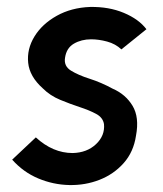

<svg xmlns="http://www.w3.org/2000/svg" viewBox="-20 -525 469 552"><path d="M15 -66 83 -130Q132 -85 189 -85Q230 -86 256 -110.5Q282 -135 279 -168Q276 -187 256.5 -197.5Q237 -208 209.5 -217Q182 -226 153 -238Q124 -250 103 -271Q65 -305 61 -344.5Q57 -384 79 -420Q101 -456 143 -479.5Q185 -503 239 -505Q293 -506 336 -488Q379 -470 401 -441L329 -383Q312 -399 288 -405.5Q264 -412 242 -412Q214 -412 192.5 -399.5Q171 -387 167 -359Q163 -335 184 -322Q205 -309 238 -298.5Q271 -288 304 -270Q341 -254 361 -221Q381 -188 371 -135Q364 -88 335.5 -56Q307 -24 266 -8Q225 8 179 7Q133 6 90 -12Q47 -30 15 -66Z"/></svg>

Font: Kulim Park SemiBold
Style: Italic
Weight: 600
Italic angle: -8°
Designer: Noponies / Dale Sattler
Foundry: Noponies
Version: Version 1.000; ttfautohint (v1.8.3)